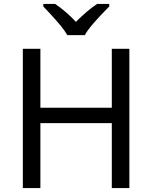

<svg xmlns="http://www.w3.org/2000/svg" viewBox="-20 -964 781 984"><path d="M643 0H553V-333H187V0H97V-714H187V-412H553V-714H643ZM325 -784Q312 -807 290 -833.5Q268 -860 244 -886Q220 -912 202 -931V-944H262Q288 -927 316 -903Q344 -879 369 -852Q396 -879 424 -903Q452 -927 478 -944H540V-931Q521 -912 496.5 -886Q472 -860 449.5 -833.5Q427 -807 415 -784Z"/></svg>

Font: TSCustom
Style: Regular
Weight: 400
Designer: Monotype Design Team
Foundry: Monotype Imaging Inc.
Version: Version 2.004; ttfautohint (v1.8.3) -l 8 -r 50 -G 200 -x 14 